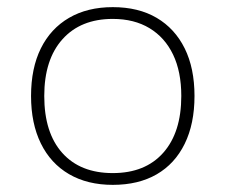

<svg xmlns="http://www.w3.org/2000/svg" viewBox="-20 -512 633 538"><path d="M296 6Q225 6 173.5 -24Q122 -54 94.5 -110Q67 -166 67 -243Q67 -321 94.5 -376.5Q122 -432 173.5 -462Q225 -492 296 -492Q368 -492 419 -462Q470 -432 497.5 -376.5Q525 -321 525 -243Q525 -165 497.5 -109Q470 -53 419 -23.5Q368 6 296 6ZM296 -27Q387 -27 437.5 -84Q488 -141 488 -243Q488 -311 465 -359Q442 -407 399 -433Q356 -459 296 -459Q206 -459 155 -402Q104 -345 104 -243Q104 -140 154.5 -83.5Q205 -27 296 -27Z"/></svg>

Font: Hahmlet Thin
Style: Regular
Weight: 250
Version: Version 1.002